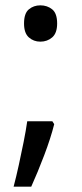

<svg xmlns="http://www.w3.org/2000/svg" viewBox="-20 -570 308 719"><path d="M70 -482Q70 -520 88 -535Q106 -550 131 -550Q157 -550 175.5 -535Q194 -520 194 -482Q194 -446 175.5 -430Q157 -414 131 -414Q106 -414 88 -430Q70 -446 70 -482ZM183 -105Q170 -53 145.5 11.5Q121 76 97 129H31Q41 91 50.5 47.5Q60 4 68.5 -38.5Q77 -81 82 -116H176Z"/></svg>

Font: Noto Music
Style: Regular
Weight: 400
Designer: Monotype Design Team, Benjamin Yang
Foundry: Monotype Imaging Inc.
Version: Version 2.002; ttfautohint (v1.8.4.7-5d5b)